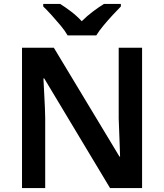

<svg xmlns="http://www.w3.org/2000/svg" viewBox="-20 -957 835 977"><path d="M703 0H540L205 -558H201Q203 -512 206 -460.5Q209 -409 210 -357V0H92V-714H254L588 -160H591Q590 -188 589 -220.5Q588 -253 586.5 -287.5Q585 -322 584 -354V-714H703ZM324 -777Q311 -800 288.5 -827Q266 -854 242.5 -880Q219 -906 200 -924V-937H286Q312 -921 341.5 -898.5Q371 -876 396 -849Q423 -876 453 -898.5Q483 -921 509 -937H595V-924Q577 -906 553 -880Q529 -854 506.5 -827Q484 -800 470 -777Z"/></svg>

Font: Noto Sans NKo Unjoined SemiBold
Style: Regular
Weight: 600
Designer: Monotype Design Team
Foundry: Monotype Imaging Inc.
Version: Version 2.004